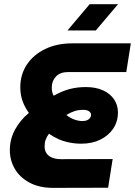

<svg xmlns="http://www.w3.org/2000/svg" viewBox="-20 -910 654 930"><path d="M236.7 0Q170.7 0 123.7 -25Q76.7 -50 52.2 -91.3Q27.7 -132.7 27.7 -183Q27.7 -236.3 53 -282.7Q78.3 -329 120 -363Q101 -388.7 89.7 -419.5Q78.3 -450.3 78.3 -487.3Q78.3 -549.3 110.3 -597.3Q142.3 -645.3 199.2 -672.7Q256 -700 329 -700H613.7L591.7 -561H309.7Q271.7 -561 251.2 -539.5Q230.7 -518 230.7 -486.3Q230.7 -476.7 232.5 -466Q234.3 -455.3 240.3 -446.3Q279 -468.3 316 -478.3Q353 -488.3 395.7 -488.3Q445 -488.3 479.8 -472Q514.7 -455.7 533 -428Q551.3 -400.3 551.3 -365Q551.3 -321.7 528.7 -287.5Q506 -253.3 466.2 -233.7Q426.3 -214 374 -214Q344 -214 315.8 -219.7Q287.7 -225.3 262.8 -236.3Q238 -247.3 217.3 -262.3Q206.3 -248 201.2 -233.5Q196 -219 196 -201Q196 -182 204.8 -168.2Q213.7 -154.3 231.7 -146.7Q249.7 -139 277 -139L525.7 -139.7L503.7 -0.7ZM379 -323.7Q399.7 -323.7 410.3 -332.8Q421 -342 421 -353.3Q421 -364 411.2 -371Q401.3 -378 382 -378Q361 -378 341.8 -372Q322.7 -366 301.3 -353Q320.3 -338 340.7 -330.8Q361 -323.7 379 -323.7ZM306.7 -762.3 414.3 -889.7H551.7L444 -762.3Z"/></svg>

Font: MuseoModerno Thin
Style: Italic
Weight: 100
Italic angle: -9°
Designer: Pablo Cosgaya, Héctor Gatti, Marcela Romero, and the Authors of The MuseoModerno Project.
Foundry: Omnibus-Type Team
Version: Version 1.003